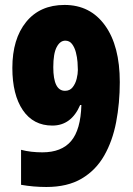

<svg xmlns="http://www.w3.org/2000/svg" viewBox="-20 -744 535 774"><path d="M462.9 -413.1Q462.9 -328.1 448.2 -251.7Q433.6 -175.3 399.9 -116.5Q366.2 -57.6 309.1 -23.9Q252 9.8 167 9.8Q114.7 9.8 64.9 1V-140.1Q85 -134.8 106.7 -132.3Q128.4 -129.9 150.9 -129.9Q228 -129.9 266.6 -175.3Q305.2 -220.7 308.1 -320.8H303.2Q267.6 -237.8 190.9 -237.8Q114.3 -237.8 72 -300Q29.8 -362.3 29.8 -470.2Q29.8 -586.9 85.4 -655.5Q141.1 -724.1 240.2 -724.1Q343.8 -724.1 403.3 -641.6Q462.9 -559.1 462.9 -413.1ZM243.2 -580.1Q222.2 -580.1 208.5 -554.2Q194.8 -528.3 194.8 -473.1Q194.8 -377.9 242.2 -377.9Q261.7 -377.9 272.9 -392.3Q284.2 -406.7 289.1 -426.5Q293.9 -446.3 293.9 -461.9Q293.9 -474.1 292.5 -493.7Q291 -513.2 285.9 -533Q280.8 -552.7 270.5 -566.4Q260.3 -580.1 243.2 -580.1Z"/></svg>

Font: Open Sans Condensed ExtraBold
Style: Regular
Weight: 800
Width: 3
Designer: Monotype Design Team
Foundry: Monotype Imaging Inc.
Version: Version 3.000; ttfautohint (v1.8.4)